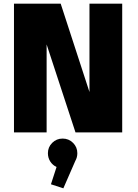

<svg xmlns="http://www.w3.org/2000/svg" viewBox="-20 -720 750 1044"><path d="M466.5 -700H644.5V0H390.5L233.5 -478.5V0H56V-700H310L466.5 -219.5ZM400.5 113Q400.5 136 389.5 155L324.5 304L257 282L287.5 188Q266 178 253.2 158Q240.5 138 240.5 113Q240.5 80 263.8 56.8Q287 33.5 320.5 33.5Q354 33.5 377.2 56.8Q400.5 80 400.5 113Z"/></svg>

Font: League Mono ExtraBold
Style: Regular
Weight: 800
Width: 6
Designer: Tyler Finck
Foundry: The League of Moveable Type / Tyler Finck
Version: Version 2.210